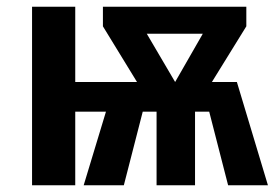

<svg xmlns="http://www.w3.org/2000/svg" viewBox="-20 -549 829 569"><path d="M774 0H656L600 -218H558V0H444V-218H403L347 0H228L294 -218H203V0H75V-529H203V-306H386L285 -471V-529H710V-471L608 -306H682ZM499 -306 581 -449H415Z"/></svg>

Font: Fira Sans Medium
Style: Regular
Weight: 500
Designer: bBox Type GmbH & Carrois Corporate GbR & Edenspiekermann AG
Foundry: bBox Type GmbH & Carrois Corporate GbR & Edenspiekermann AG
Version: Version 4.301